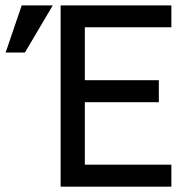

<svg xmlns="http://www.w3.org/2000/svg" viewBox="-20 -696 720 716"><path d="M206.1 0V-675.8H619.1V-594.2H296.4V-397H572.3V-314.9H296.4V-82H619.1V0ZM176.8 -675.8 72.8 -500H1L61 -675.8Z"/></svg>

Font: ClearSansRegular
Style: Regular
Weight: 400
Foundry: Intel Corporation
Version: Version 1.00